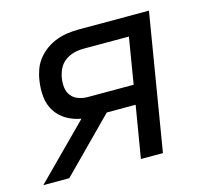

<svg xmlns="http://www.w3.org/2000/svg" viewBox="-82 -613 763 707"><g transform="rotate(-15 300.0 -260.0)"><path d="M0 0 199 -200Q169 -205 143.5 -220Q118 -235 102.5 -259.5Q87 -284 84 -314.5Q81 -345 86 -376Q89 -397 96.5 -417.5Q104 -438 118 -455.5Q132 -473 150.5 -486Q169 -499 189.5 -506.5Q210 -514 231 -517Q252 -520 273 -520H542L456 0H372L405 -198H295L99 0ZM242 -271H417L446 -447H273Q255 -447 237 -442.5Q219 -438 203.5 -427Q188 -416 179.5 -399Q171 -382 168 -364Q165 -346 167 -328Q169 -310 179.5 -296.5Q190 -283 207 -277Q224 -271 242 -271Z"/></g></svg>

Font: Iosevka SS04 Extended Oblique
Style: Regular
Weight: 400
Width: 7
Italic angle: -9°
Monospace: yes
Designer: Belleve Invis
Foundry: Belleve Invis
Version: Version 19.0.0; ttfautohint (v1.8.4)